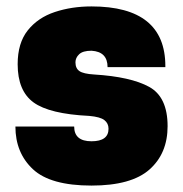

<svg xmlns="http://www.w3.org/2000/svg" viewBox="-20 -564 570 598"><path d="M265 14Q137 14 82.5 -37Q28 -88 28 -170H211Q211 -124 265 -124Q318 -124 318 -163Q318 -180 305 -190Q292 -200 258 -203Q134 -209 84.5 -245Q35 -281 35 -364Q35 -430 66.5 -469.5Q98 -509 150.5 -526.5Q203 -544 265 -544Q495 -544 495 -358V-355H315Q315 -403 265 -406Q238 -406 226.5 -395Q215 -384 215 -370Q215 -351 227.5 -342.5Q240 -334 273 -332Q387 -325 444.5 -293.5Q502 -262 502 -171Q502 -86 445.5 -36Q389 14 265 14Z"/></svg>

Font: Tanohe Sans ExtraBold
Style: Regular
Weight: 800
Designer: Village Type and Design LLC & Cristiano Sobral
Foundry: Cooper Hewitt Smithsonian Design Museum
Version: Version 1.00;September 29, 2021;FontCreator 13.0.0.2655 64-b